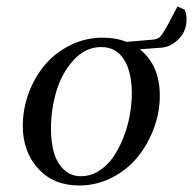

<svg xmlns="http://www.w3.org/2000/svg" viewBox="-20 -569 599 596"><path d="M50.8 -178.2Q50.8 -231 69.3 -280.8Q87.9 -330.6 120.1 -368.4Q152.3 -406.2 199.2 -429.2Q246.1 -452.1 298.8 -452.1Q340.8 -452.1 372.1 -439L453.1 -445.8Q469.2 -447.3 476.8 -454.8Q484.4 -462.4 497.1 -484.9L530.8 -548.8L553.2 -539.1Q559.1 -525.9 559.1 -508.8Q559.1 -472.7 534.9 -448Q510.7 -423.3 480 -420.9L414.1 -416Q476.1 -366.2 476.1 -272Q476.1 -219.2 457 -168.9Q438 -118.7 405.5 -79.6Q373 -40.5 325.9 -16.8Q278.8 6.8 226.1 6.8Q146 6.8 98.4 -45.7Q50.8 -98.1 50.8 -178.2ZM138.2 -169.9Q138.2 -128.4 147.2 -96.2Q156.2 -64 177.7 -43Q199.2 -22 231 -22Q260.7 -22 286.9 -38.3Q313 -54.7 331.3 -81.3Q349.6 -107.9 363 -141.8Q376.5 -175.8 382.8 -211.2Q389.2 -246.6 389.2 -279.8Q389.2 -344.7 365.2 -383.8Q341.3 -422.9 293.9 -422.9Q245.6 -422.9 209 -383.1Q172.4 -343.3 155.3 -286.6Q138.2 -230 138.2 -169.9Z"/></svg>

Font: Dihjauti
Style: Bold Italic
Weight: 700
Italic angle: -9°
Designer: T. Christopher White
Version: Version 3.0.0